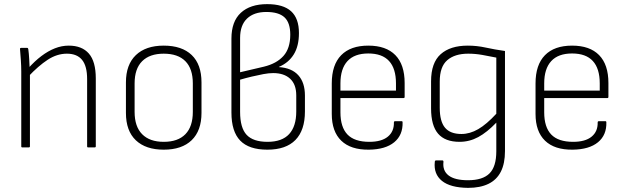

<svg xmlns="http://www.w3.org/2000/svg" viewBox="-20 -714 3030 930"><path d="M407 0Q402 0 402 -5V-331Q402 -394 377.5 -424Q353 -454 304 -454Q256 -454 211 -424.5Q166 -395 116 -342V-382Q148 -418 180.5 -442.5Q213 -467 246 -480Q279 -493 313 -493Q377 -493 410.5 -454.5Q444 -416 444 -334V-5Q444 0 438 0ZM88 0Q83 0 83 -5V-367Q83 -394 81 -423Q79 -452 77 -475Q76 -482 82 -482H112Q116 -482 117 -476Q120 -455 121.5 -427.5Q123 -400 124 -376L125 -363V-5Q125 0 119 0Z M773 11Q686 11 638 -34.5Q590 -80 590 -167V-315Q590 -401 638 -447Q686 -493 773 -493Q861 -493 908.5 -447.5Q956 -402 956 -315V-167Q956 -81 908.5 -35Q861 11 773 11ZM773 -27Q842 -27 878 -64Q914 -101 914 -172V-310Q914 -381 878 -417.5Q842 -454 773 -454Q705 -454 668.5 -417.5Q632 -381 632 -310V-172Q632 -101 668.5 -64Q705 -27 773 -27Z M1275 11Q1186 11 1143.5 -33Q1101 -77 1101 -169V-527Q1101 -610 1146.5 -652Q1192 -694 1274 -694Q1352 -694 1390 -659.5Q1428 -625 1428 -554Q1428 -491 1403 -450.5Q1378 -410 1331 -390V-389Q1393 -385 1425 -349.5Q1457 -314 1457 -251V-174Q1457 -83 1411 -36Q1365 11 1275 11ZM1276 -27Q1346 -27 1380.5 -64.5Q1415 -102 1415 -174V-252Q1415 -305 1385.5 -332.5Q1356 -360 1303 -360Q1282 -360 1255.5 -355Q1229 -350 1199.5 -343Q1170 -336 1143 -328V-172Q1143 -95 1174.5 -61Q1206 -27 1276 -27ZM1143 -364 1258 -391Q1320 -406 1353 -443Q1386 -480 1386 -546Q1386 -604 1358 -630Q1330 -656 1270 -656Q1210 -656 1176.5 -624Q1143 -592 1143 -530Z M1767 11Q1679 12 1633 -32.5Q1587 -77 1587 -162V-310Q1587 -400 1632.5 -446.5Q1678 -493 1764 -493Q1850 -493 1895 -447Q1940 -401 1940 -312V-245Q1940 -239 1935 -239H1629V-170Q1629 -98 1663 -62.5Q1697 -27 1769 -27Q1828 -27 1858.5 -52Q1889 -77 1888 -121Q1888 -127 1894 -127H1926Q1930 -127 1930 -122Q1932 -60 1889.5 -25Q1847 10 1767 11ZM1629 -275H1898V-310Q1898 -382 1864.5 -418.5Q1831 -455 1764 -455Q1697 -455 1663 -418Q1629 -381 1629 -310Z M2247 196Q2161 195 2120.5 162Q2080 129 2086 71Q2086 63 2092 63H2123Q2128 63 2128 70Q2123 113 2153 136Q2183 159 2247 159Q2318 159 2351 126Q2384 93 2384 19V-35Q2384 -56 2384 -77Q2384 -98 2384 -119V-120Q2339 -73 2296.5 -50Q2254 -27 2206 -27Q2136 -27 2102 -66.5Q2068 -106 2068 -189V-320Q2068 -410 2114.5 -451.5Q2161 -493 2246 -493Q2290 -493 2333 -483.5Q2376 -474 2426 -467V18Q2426 78 2406 117.5Q2386 157 2346 176.5Q2306 196 2247 196ZM2215 -65Q2256 -65 2296.5 -88.5Q2337 -112 2384 -163V-435Q2350 -442 2316 -448Q2282 -454 2248 -454Q2183 -454 2146.5 -422.5Q2110 -391 2110 -319V-192Q2110 -126 2135.5 -95.5Q2161 -65 2215 -65Z M2754 11Q2666 12 2620 -32.5Q2574 -77 2574 -162V-310Q2574 -400 2619.5 -446.5Q2665 -493 2751 -493Q2837 -493 2882 -447Q2927 -401 2927 -312V-245Q2927 -239 2922 -239H2616V-170Q2616 -98 2650 -62.5Q2684 -27 2756 -27Q2815 -27 2845.5 -52Q2876 -77 2875 -121Q2875 -127 2881 -127H2913Q2917 -127 2917 -122Q2919 -60 2876.5 -25Q2834 10 2754 11ZM2616 -275H2885V-310Q2885 -382 2851.5 -418.5Q2818 -455 2751 -455Q2684 -455 2650 -418Q2616 -381 2616 -310Z"/></svg>

Font: Sofia Sans Semi Condensed ExtraLight
Style: Regular
Weight: 250
Version: Version 4.100